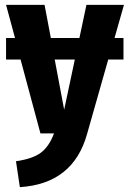

<svg xmlns="http://www.w3.org/2000/svg" viewBox="-20 -551 536 793"><path d="M453 -394H490V-305H427L340 1Q283 208 62 222L46 115Q115 105 149 79.5Q183 54 203 0H147L65 -305H5V-394H42L5 -531H164L190 -394H308L337 -531H492ZM289 -305H206L245 -98Z"/></svg>

Font: Fira Sans Condensed
Style: Bold
Weight: 700
Width: 3
Designer: bBox Type GmbH & Carrois Corporate GbR & Edenspiekermann AG
Foundry: bBox Type GmbH & Carrois Corporate GbR & Edenspiekermann AG
Version: Version 4.301